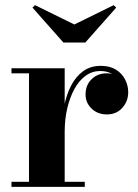

<svg xmlns="http://www.w3.org/2000/svg" viewBox="-20 -725 535 745"><path d="M219.5 -213.5Q219.5 -263.5 228.2 -309.5Q237 -355.5 255.2 -391.5Q273.5 -427.5 302.2 -448.5Q331 -469.5 371 -469.5Q406 -469.5 429.8 -454.8Q453.5 -440 465.5 -416.5Q477.5 -393 477.5 -367Q477.5 -332.5 454.8 -306.8Q432 -281 395 -281Q358.5 -281 335.2 -303.8Q312 -326.5 312 -358.5Q312 -394.5 335.2 -417.5Q358.5 -440.5 394.5 -440.5Q418.5 -440.5 437 -430.2Q455.5 -420 466 -403.2Q476.5 -386.5 476.5 -367H457Q457 -389 446.2 -407.8Q435.5 -426.5 415.5 -438Q395.5 -449.5 369 -449.5Q338 -449.5 312.5 -431.2Q287 -413 269 -380.2Q251 -347.5 241 -304.8Q231 -262 231 -213.5ZM231 -460V-19.5H309V0H24.5V-19.5H92.5V-440.5H24.5V-460ZM226 -560 106 -695.5 116 -705 268.5 -630 421 -705 431 -695.5 311 -560Z"/></svg>

Font: Bodoni Moda
Style: Bold
Weight: 700
Designer: Owen Earl
Foundry: indestructible type
Version: Version 2.005